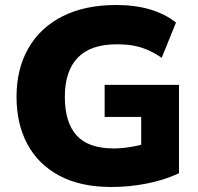

<svg xmlns="http://www.w3.org/2000/svg" viewBox="-20 -736 790 767"><path d="M425 11Q302 11 217.5 -34Q133 -79 89.5 -160Q46 -241 46 -349Q46 -461 93.5 -543.5Q141 -626 230 -671Q319 -716 444 -716Q521 -716 580.5 -698Q640 -680 683 -646L626 -505Q595 -526 567.5 -537.5Q540 -549 511.5 -554Q483 -559 446 -559Q342 -559 290.5 -505.5Q239 -452 239 -349Q239 -247 286 -195Q333 -143 435 -143Q466 -143 502.5 -149Q539 -155 577 -167L544 -101V-269H398V-397H695V-44Q638 -17 567.5 -3Q497 11 425 11Z"/></svg>

Font: Mulish ExtraLight Black
Style: Regular
Weight: 900
Version: Version 3.603